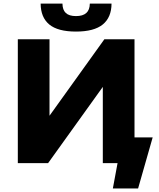

<svg xmlns="http://www.w3.org/2000/svg" viewBox="-20 -922 897 1085"><path d="M80.7 -700H259.8V-268L569.7 -700H740.1V0H561V-431L251.7 0H80.7ZM209.7 -901.8H332.9Q333.3 -866 351.9 -848.6Q370.6 -831.1 409.4 -831.1Q448.3 -831.1 467.7 -848.6Q487.1 -866 487.6 -901.8H610.3Q609.9 -823.8 560.8 -783.7Q511.7 -743.6 409.4 -743.6Q306.8 -743.6 258.4 -783.7Q210.1 -823.8 209.7 -901.8ZM651.9 -41.2 716 0H561V-145.7H842.8L760.3 143.2H617.7Z"/></svg>

Font: iiserrat Thin
Style: Regular
Weight: 100
Designer: Akira Ohta
Foundry: Akira Ohta
Version: Version 1.200;Glyphs 3.3.1 (3343)